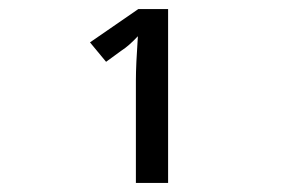

<svg xmlns="http://www.w3.org/2000/svg" viewBox="-20 -733 640 425"><path d="M286.1 -712.9H352.1V-328.1H280.8V-555.2Q280.8 -588.9 285.2 -652.8Q265.1 -631.3 249 -621.1L214.8 -596.2L179.2 -639.2Z"/></svg>

Font: Apple Sans Adjectives
Style: Regular
Weight: 400
Monospace: yes
Foundry: Apple Sans Adjectives
Version: Version 0.01